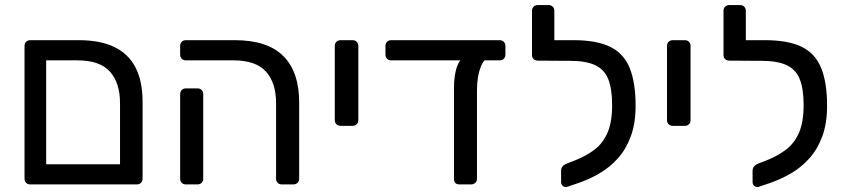

<svg xmlns="http://www.w3.org/2000/svg" viewBox="-20 -730 3348 760"><path d="M100 0Q89.8 0 83.4 -6.4Q77.1 -12.7 77.1 -22.9V-548.1Q77.1 -558.3 83.4 -564.6Q89.8 -571 100 -571H291.1Q377 -571 433.1 -543.7Q489.2 -516.4 516.8 -462.2Q544.4 -408 544.4 -326.8V-23.1Q544.4 -13.1 538.1 -6.6Q531.7 0 521.3 0ZM162.7 -79.9H455.1V-321.8Q455.1 -402.1 415.1 -446.6Q375.1 -491.1 286.1 -491.1H162.7Z M1095.8 0Q1085.6 0 1079.2 -6.3Q1072.8 -12.6 1072.8 -22.7V-321.8Q1072.8 -402.1 1032.8 -446.6Q992.8 -491.1 903.7 -491.1H716Q705.8 -491.1 699.4 -497.4Q693.1 -503.8 693.1 -514V-548.1Q693.1 -558.3 699.4 -564.6Q705.8 -571 716 -571H908.7Q1038.8 -571 1101.5 -508.1Q1164.2 -445.2 1164.2 -325.1V-22.9Q1164.2 -12.7 1157.8 -6.4Q1151.4 0 1141.2 0ZM716 0Q705.8 0 699.4 -6.4Q693.1 -12.7 693.1 -22.9V-357.3Q693.1 -367.4 699.4 -373.8Q705.8 -380.2 716 -380.2H761.5Q771.7 -380.2 778.1 -373.8Q784.4 -367.4 784.4 -357.3V-22.9Q784.4 -12.7 778.1 -6.4Q771.7 0 761.5 0Z M1328.1 -231.9Q1317.9 -231.9 1311.6 -238.2Q1305.2 -244.6 1305.2 -254.8V-548.1Q1305.2 -558.3 1311.6 -564.6Q1317.9 -571 1328.1 -571H1375.5Q1385.7 -571 1392.1 -564.6Q1398.4 -558.3 1398.4 -548.1V-254.8Q1398.4 -244.6 1392.1 -238.2Q1385.7 -231.9 1375.5 -231.9Z M1799 0Q1777 0 1777 -22V-378.6Q1777 -437.7 1790.9 -471Q1804.8 -504.3 1825.6 -504.3H1924Q1899 -504.3 1883.5 -466.3Q1868 -428.4 1868 -371.9V-22Q1868 -12 1861.1 -6Q1854.1 0 1844.1 0ZM1528.8 -491.1Q1518.6 -491.1 1512.2 -497.4Q1505.8 -503.8 1505.8 -514V-548.1Q1505.8 -558.3 1512.2 -564.6Q1518.6 -571 1528.8 -571H1957.7Q1967.9 -571 1974.2 -564.6Q1980.6 -558.3 1980.6 -548.1V-514Q1980.6 -504 1974.4 -497.5Q1968.2 -491.1 1957.7 -491.1Z M2225.8 9.3Q2216.6 12.1 2208.8 6.7Q2201 1.3 2201 -8.9V-55.2Q2201 -63.8 2206.7 -71.1Q2212.3 -78.3 2223.1 -82.3L2261.5 -97.4Q2301.4 -113.5 2333.7 -138Q2365.9 -162.4 2384.5 -204.3Q2403 -246.2 2403 -314.2Q2403 -379 2387.4 -417.3Q2371.9 -455.5 2335.3 -472.3Q2298.8 -489.2 2236.4 -489.2H2205.6Q2195.6 -489.2 2189.1 -495.6Q2182.6 -501.9 2182.6 -512.1V-548.4Q2182.6 -558.4 2189.1 -564.7Q2195.6 -571 2205.6 -571H2249.8Q2341.1 -571 2394.9 -544.9Q2448.7 -518.8 2472.3 -461.3Q2495.9 -403.9 2495.9 -310.6Q2495.9 -241.3 2476.8 -190Q2457.8 -138.6 2425.3 -102.7Q2392.9 -66.8 2352 -43.2Q2311.2 -19.6 2267.4 -4.8ZM2228 -489.2 2108.8 -490Q2098.6 -490 2092.3 -496Q2085.9 -501.9 2085.9 -512.1V-687.1Q2085.9 -697.3 2092.3 -703.6Q2098.6 -710 2108.8 -710H2151.3Q2161.5 -710 2167.9 -703.6Q2174.2 -697.3 2174.2 -687.1V-571H2230.4Z M2643.1 -231.9Q2632.9 -231.9 2626.6 -238.2Q2620.2 -244.6 2620.2 -254.8V-548.1Q2620.2 -558.3 2626.6 -564.6Q2632.9 -571 2643.1 -571H2690.5Q2700.7 -571 2707.1 -564.6Q2713.4 -558.3 2713.4 -548.1V-254.8Q2713.4 -244.6 2707.1 -238.2Q2700.7 -231.9 2690.5 -231.9Z M2983.8 9.3Q2974.6 12.1 2966.8 6.7Q2959 1.3 2959 -8.9V-55.2Q2959 -63.8 2964.7 -71.1Q2970.3 -78.3 2981.1 -82.3L3019.5 -97.4Q3059.4 -113.5 3091.7 -138Q3123.9 -162.4 3142.5 -204.3Q3161 -246.2 3161 -314.2Q3161 -379 3145.4 -417.3Q3129.9 -455.5 3093.3 -472.3Q3056.8 -489.2 2994.4 -489.2H2963.6Q2953.6 -489.2 2947.1 -495.6Q2940.6 -501.9 2940.6 -512.1V-548.4Q2940.6 -558.4 2947.1 -564.7Q2953.6 -571 2963.6 -571H3007.8Q3099.1 -571 3152.9 -544.9Q3206.7 -518.8 3230.3 -461.3Q3253.9 -403.9 3253.9 -310.6Q3253.9 -241.3 3234.8 -190Q3215.8 -138.6 3183.3 -102.7Q3150.9 -66.8 3110 -43.2Q3069.2 -19.6 3025.4 -4.8ZM2986 -489.2 2866.8 -490Q2856.6 -490 2850.3 -496Q2843.9 -501.9 2843.9 -512.1V-687.1Q2843.9 -697.3 2850.3 -703.6Q2856.6 -710 2866.8 -710H2909.3Q2919.5 -710 2925.9 -703.6Q2932.2 -697.3 2932.2 -687.1V-571H2988.4Z"/></svg>

Font: Rubik Light
Style: Regular
Weight: 300
Designer: Hubert and Fischer
Foundry: Hubert and Fischer
Version: Version 2.300;gftools[0.9.30]